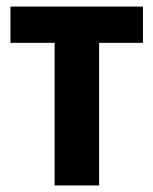

<svg xmlns="http://www.w3.org/2000/svg" viewBox="-20 -567 469 587"><path d="M147 0V-436H12V-547H417V-436H283V0Z"/></svg>

Font: Noto Sans Condensed
Style: Bold
Weight: 700
Width: 3
Designer: Monotype Design Team
Foundry: Monotype Imaging Inc.
Version: Version 2.013; ttfautohint (v1.8.4.7-5d5b)